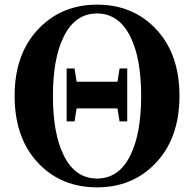

<svg xmlns="http://www.w3.org/2000/svg" viewBox="-20 -787 835 827"><path d="M495 -492H528V-264H495L486 -320H310L301 -264H267V-492H301L310 -435H486ZM542 -119Q588 -212 588 -374Q588 -535 542 -628Q492 -729 398 -729Q303 -729 254 -628Q208 -535 208 -374Q208 -212 254 -119Q303 -18 398 -18Q493 -18 542 -119ZM646 -668Q753 -560 753 -374Q753 -188 646 -80Q548 20 398 20Q248 20 150 -79Q43 -187 43 -374Q43 -559 150 -667Q249 -767 398 -767Q548 -767 646 -668Z"/></svg>

Font: Source Han Serif CN Heavy
Style: Regular
Weight: 900
Designer: Ryoko NISHIZUKA  (kana & ideographs); Frank Grießhammer (Latin, Greek & Cyrillic); Wenlong ZHANG  (bopomofo); Sandoll Co
Foundry: Adobe Systems Incorporated
Version: Version 1.000;PS 1;hotconv 16.6.53;makeotf.lib2.5.65590